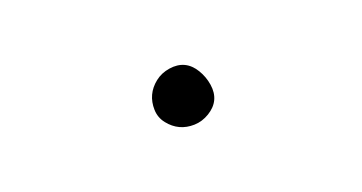

<svg xmlns="http://www.w3.org/2000/svg" viewBox="-23 -659 145 77"><g transform="rotate(5 50.0 -620.5)"><path d="M38 -620Q38 -617 39.5 -614Q41 -611 44 -609.5Q47 -608 50 -608Q53 -608 56 -609.5Q59 -611 61 -614Q63 -617 63 -620Q63 -623 61 -626Q59 -629 56 -631Q53 -633 50 -633Q47 -633 44 -631Q41 -629 39.5 -626Q38 -623 38 -620Z"/></g></svg>

Font: Linefont Thin
Style: Regular
Weight: 100
Monospace: yes
Version: Version 3.002;gftools[0.9.33]